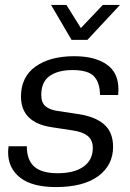

<svg xmlns="http://www.w3.org/2000/svg" viewBox="-20 -756 533 786"><path d="M209 9.8Q111.8 9.8 62.5 -28.8Q13.2 -67.4 13.2 -132.8Q13.2 -141.6 15.1 -157.2H89.8Q89.8 -101.1 120.1 -74Q150.4 -46.9 215.8 -46.9Q284.7 -46.9 322.3 -74.2Q359.9 -101.6 359.9 -149.9Q359.9 -182.1 339.4 -199.2Q318.8 -216.3 276.9 -222.2L193.8 -234.9Q65.9 -253.4 65.9 -360.8Q65.9 -440.9 125.2 -483.4Q184.6 -525.9 284.2 -525.9Q367.2 -525.9 416 -492.7Q464.8 -459.5 464.8 -390.1Q464.8 -375 463.9 -367.2H389.2Q389.2 -417 365.2 -443.1Q341.3 -469.2 276.9 -469.2Q217.3 -469.2 183.1 -444.8Q148.9 -420.4 148.9 -367.2Q148.9 -335.9 166 -321.3Q183.1 -306.6 215.8 -301.8L299.8 -289.1Q369.6 -278.8 406.2 -246.8Q442.9 -214.8 442.9 -154.8Q442.9 -79.6 382.1 -34.9Q321.3 9.8 209 9.8ZM337.9 -592.8H272.9L189 -735.8H252L311 -641.1L400.9 -735.8H471.2Z"/></svg>

Font: Creato Display
Style: Italic
Weight: 400
Italic angle: -10°
Version: Version 1.000